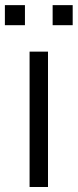

<svg xmlns="http://www.w3.org/2000/svg" viewBox="-38 -746 310 766"><path d="M172 -645.5V-725.5H252V-645.5ZM-18.5 -645.5V-725.5H61.5V-645.5ZM80 0V-540H153.5V0Z"/></svg>

Font: Vela Sans
Style: Regular
Weight: 400
Designer: Principal design: Mikhail Sharanda - project Manrope.
Design modification: Ravid Balaliev
Foundry: Mikhail Sharanda
Version: Version 1.001